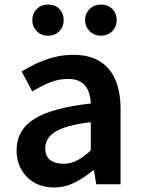

<svg xmlns="http://www.w3.org/2000/svg" viewBox="-20 -810 623 844"><path d="M217 14Q168 14 131.5 -7Q95 -28 74 -64.5Q53 -101 53 -149Q53 -239 131 -287.5Q209 -336 379 -355Q378 -385 368.5 -409.5Q359 -434 337.5 -448.5Q316 -463 279 -463Q237 -463 198 -447Q159 -431 122 -408L75 -496Q106 -515 141.5 -531.5Q177 -548 217.5 -558.5Q258 -569 302 -569Q372 -569 418 -541Q464 -513 487 -459.5Q510 -406 510 -329V0H403L393 -61H389Q352 -30 309 -8Q266 14 217 14ZM259 -90Q292 -90 320.5 -105.5Q349 -121 379 -149V-273Q304 -264 260 -248Q216 -232 197.5 -209.5Q179 -187 179 -159Q179 -122 201.5 -106Q224 -90 259 -90ZM191 -653Q161 -653 141.5 -673Q122 -693 122 -721Q122 -751 141.5 -770.5Q161 -790 191 -790Q222 -790 241 -770.5Q260 -751 260 -721Q260 -693 241 -673Q222 -653 191 -653ZM424 -653Q394 -653 374 -673Q354 -693 354 -721Q354 -751 374 -770.5Q394 -790 424 -790Q454 -790 473.5 -770.5Q493 -751 493 -721Q493 -693 473.5 -673Q454 -653 424 -653Z"/></svg>

Font: Noto Sans TC Thin SemiBold
Style: Regular
Weight: 600
Version: Version 2.004-H2;hotconv 1.0.118;makeotfexe 2.5.65603